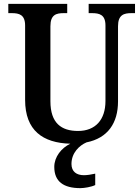

<svg xmlns="http://www.w3.org/2000/svg" viewBox="-20 -734 721 994"><path d="M396 240C416 240 453 234 473 224V165C451 170 431 173 414 173C377 173 350 155 350 115C350 57 391 19 428 3C538 -19 591 -97 591 -209V-598C591 -658 622 -666 661 -666H679V-714H439V-666H456C495 -666 526 -658 526 -602V-211C526 -114 474 -56 384 -56C298 -56 241 -96 241 -210V-598C241 -658 271 -666 310 -666H328V-714H23V-666H41C79 -666 110 -658 110 -602V-217C110 -58 202 6 344 10C298 32 261 78 261 130C261 206 309 240 396 240Z"/></svg>

Font: Noto Serif Khmer SemiCondensed SemiBold
Style: Regular
Weight: 600
Width: 4
Designer: Danh Hong and the Monotype Design Team
Foundry: Monotype Imaging Inc.
Version: Version 2.004